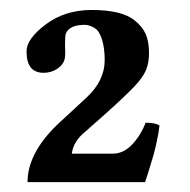

<svg xmlns="http://www.w3.org/2000/svg" viewBox="-20 -729 380 385"><path d="M33.2 -626Q33.2 -650.9 71.5 -679.9Q109.9 -709 164.1 -709Q223.6 -709 249.5 -688.5Q265.1 -676.3 272 -661.1Q278.8 -646 278.8 -622.1Q278.8 -603 272.7 -588.4Q266.6 -573.7 250 -556.2Q230 -535.2 193.8 -502.9L151.4 -465.3Q127 -445.8 124 -420.9H206.1Q227.5 -420.9 244.9 -439.2Q262.2 -457.5 272 -482.9Q292.5 -482.9 299.8 -477.1Q298.3 -463.4 294.4 -445.3Q290.5 -427.2 287.8 -418Q285.2 -408.7 278.3 -386.7Q271.5 -364.7 271 -363.8H35.2Q35.2 -420.9 94.2 -478.5L152.8 -532.7Q189.9 -566.9 189.9 -607.9Q189.9 -644.5 178.2 -664.1Q174.3 -670.9 165.8 -675Q157.2 -679.2 149.9 -679.2Q118.7 -679.2 111.8 -661.1Q110.4 -656.2 110.4 -637.7Q110.4 -635.3 110.6 -630.1Q110.8 -625 110.8 -623Q110.8 -616.7 109.9 -611.8Q107.4 -599.6 95.2 -591.3Q83 -583 67.4 -583Q33.2 -583 33.2 -626Z"/></svg>

Font: Linux Libertine G
Style: Bold
Weight: 700
Designer: Philipp H. Poll
Foundry: Philipp H. Poll
Version: Version 5.0.3